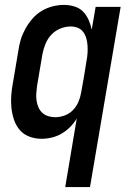

<svg xmlns="http://www.w3.org/2000/svg" viewBox="-20 -558 540 783"><path d="M246 205 293 -75Q282 -56 266 -40Q250 -24 231 -13Q212 -2 191 3Q170 8 149 8Q123 8 99.5 -1Q76 -10 60.5 -28Q45 -46 37 -70Q29 -94 26.5 -119Q24 -144 26 -170Q28 -196 33 -222L55 -352Q58 -375 65 -397.5Q72 -420 84 -441.5Q96 -463 112.5 -482Q129 -501 150 -513.5Q171 -526 194.5 -532Q218 -538 241 -538Q263 -538 284 -531.5Q305 -525 319 -510.5Q333 -496 341.5 -476.5Q350 -457 354 -437L370 -530H472L347 205ZM205 -80Q224 -80 243.5 -87Q263 -94 277.5 -109Q292 -124 300 -143Q308 -162 311 -181Q317 -213 322.5 -245.5Q328 -278 333 -311Q336 -326 337 -341.5Q338 -357 337 -372Q336 -387 332 -401.5Q328 -416 319.5 -427.5Q311 -439 297.5 -444.5Q284 -450 268 -450Q247 -450 226 -441.5Q205 -433 189.5 -416.5Q174 -400 165.5 -379Q157 -358 153 -337L131 -207Q129 -192 128 -177Q127 -162 129 -148Q131 -134 136.5 -121Q142 -108 152 -98.5Q162 -89 176 -84.5Q190 -80 205 -80Z"/></svg>

Font: iosevka_custom_sans_ss08 SmBd
Style: Italic
Weight: 600
Italic angle: -10°
Designer: Belleve Invis
Foundry: Belleve Invis
Version: Version 10.3.0; ttfautohint (v1.8.3)